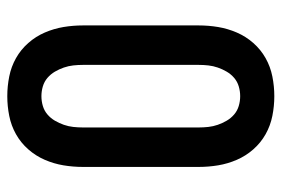

<svg xmlns="http://www.w3.org/2000/svg" viewBox="-146 -638 791 540"><g transform="rotate(90 250.0 -367.5)"><path d="M250 8Q222 8 194.5 2.5Q167 -3 143 -16.5Q119 -30 100.5 -51Q82 -72 71 -97.5Q60 -123 55.5 -150Q51 -177 51 -205V-530Q51 -558 55.5 -585Q60 -612 71 -637.5Q82 -663 100.5 -684Q119 -705 143 -718.5Q167 -732 194.5 -737.5Q222 -743 250 -743Q278 -743 305.5 -737.5Q333 -732 357 -718.5Q381 -705 399.5 -684Q418 -663 429 -637.5Q440 -612 444.5 -585Q449 -558 449 -530V-205Q449 -177 444.5 -150Q440 -123 429 -97.5Q418 -72 399.5 -51Q381 -30 357 -16.5Q333 -3 305.5 2.5Q278 8 250 8ZM250 -88Q264 -88 277.5 -92Q291 -96 301.5 -105Q312 -114 319 -126Q326 -138 330.5 -151Q335 -164 336.5 -177.5Q338 -191 338 -205V-530Q338 -544 336.5 -557.5Q335 -571 330.5 -584Q326 -597 319 -609Q312 -621 301.5 -630Q291 -639 277.5 -643Q264 -647 250 -647Q236 -647 222.5 -643Q209 -639 198.5 -630Q188 -621 181 -609Q174 -597 169.5 -584Q165 -571 163.5 -557.5Q162 -544 162 -530V-205Q162 -191 163.5 -177.5Q165 -164 169.5 -151Q174 -138 181 -126Q188 -114 198.5 -105Q209 -96 222.5 -92Q236 -88 250 -88Z"/></g></svg>

Font: Iosevka Term Curly
Style: Bold
Weight: 700
Designer: Belleve Invis
Foundry: Belleve Invis
Version: Version 32.3.0